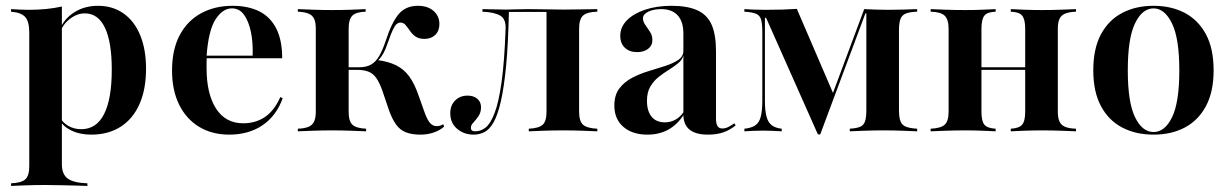

<svg xmlns="http://www.w3.org/2000/svg" viewBox="-20 -448 4204 655"><path d="M17.7 186.3V177.4Q53.2 175.8 66.5 163.7Q79.8 151.6 79.8 119.4V-337.1Q79.8 -375 65.7 -390.3Q51.6 -405.6 17.7 -408.1V-416.9Q33.1 -416.1 47.2 -415.3Q61.3 -414.5 77.4 -414.5Q141.1 -414.5 191.1 -425.8V112.1Q191.1 146.8 211.3 161.3Q231.5 175.8 278.2 177.4V186.3Q263.7 185.5 240.3 185.1Q216.9 184.7 189.9 183.9Q162.9 183.1 136.3 183.1Q98.4 183.1 66.1 184.3Q33.9 185.5 17.7 186.3ZM291.1 11.3Q252.4 11.3 223.4 -2.8Q194.4 -16.9 183.1 -39.5L184.7 -47.6Q194.4 -29 213.7 -18.1Q233.1 -7.3 257.3 -7.3Q308.9 -7.3 335.1 -58.9Q361.3 -110.5 361.3 -210.5Q361.3 -304.8 337.9 -353.6Q314.5 -402.4 269.4 -402.4Q243.5 -402.4 219.4 -384.3Q195.2 -366.1 184.7 -337.9L183.1 -345.2Q197.6 -383.1 232.7 -405.6Q267.7 -428.2 314.5 -428.2Q364.5 -428.2 401.6 -402Q438.7 -375.8 458.5 -327.4Q478.2 -279 478.2 -213.7Q478.2 -142.7 455.6 -92.3Q433.1 -41.9 391.1 -15.3Q349.2 11.3 291.1 11.3Z M762.1 11.3Q703.2 11.3 659.3 -15.3Q615.3 -41.9 591.1 -91.1Q566.9 -140.3 566.9 -207.3Q566.9 -279 593.1 -328.2Q619.4 -377.4 666.1 -402.8Q712.9 -428.2 773.4 -428.2Q825.8 -428.2 863.7 -409.7Q901.6 -391.1 922.2 -351.2Q942.7 -311.3 942.7 -249.2H646.8L646 -258.1H841.9Q843.5 -303.2 835.9 -339.5Q828.2 -375.8 812.5 -397.6Q796.8 -419.4 771 -419.4Q739.5 -419.4 715.3 -381.9Q691.1 -344.4 684.7 -256.5L685.5 -254.8Q684.7 -245.2 684.7 -235.5Q684.7 -225.8 684.7 -215.3Q684.7 -128.2 716.9 -77.8Q749.2 -27.4 809.7 -27.4Q852.4 -27.4 884.3 -49.2Q916.1 -71 936.3 -116.9L944.4 -112.9Q922.6 -52.4 875.4 -20.6Q828.2 11.3 762.1 11.3Z M1414.5 11.3Q1385.5 11.3 1365.3 3.6Q1345.2 -4 1331.9 -22.2Q1318.5 -40.3 1307.3 -71L1283.9 -140.3Q1274.2 -166.9 1263.3 -182.3Q1252.4 -197.6 1236.7 -203.6Q1221 -209.7 1197.6 -209.7H1162.9V-218.5H1204.8Q1229.8 -218.5 1246 -227.8Q1262.1 -237.1 1273.8 -257.3Q1285.5 -277.4 1296.8 -311.3Q1316.1 -371 1339.9 -399.6Q1363.7 -428.2 1405.6 -428.2Q1439.5 -428.2 1459.3 -410.5Q1479 -392.7 1479 -366.1Q1479 -342.7 1464.9 -329Q1450.8 -315.3 1428.2 -315.3Q1408.9 -315.3 1397.6 -323.4Q1386.3 -331.5 1378.6 -342.7Q1371 -354 1363.7 -362.5Q1356.5 -371 1346 -371Q1339.5 -371 1333.5 -366.1Q1327.4 -361.3 1320.6 -347.2Q1313.7 -333.1 1304 -304.8Q1296 -280.6 1286.7 -264.1Q1277.4 -247.6 1264.5 -237.1L1263.7 -243.5Q1304 -238.7 1331 -225.4Q1358.1 -212.1 1376.2 -187.1Q1394.4 -162.1 1408.1 -121.8L1428.2 -65.3Q1437.9 -38.7 1447.2 -28.2Q1456.5 -17.7 1470.2 -17.7Q1481.5 -17.7 1491.9 -24.2L1495.2 -16.1Q1480.6 -3.2 1459.7 4Q1438.7 11.3 1414.5 11.3ZM996 0V-8.9Q1018.5 -9.7 1032.3 -15.3Q1046 -21 1051.6 -33.5Q1057.3 -46 1057.3 -66.9V-350Q1057.3 -371.8 1051.6 -383.9Q1046 -396 1032.3 -401.6Q1018.5 -407.3 996 -408.1V-416.9Q1012.9 -416.1 1047.2 -414.9Q1081.5 -413.7 1114.5 -413.7Q1147.6 -413.7 1179 -414.9Q1210.5 -416.1 1227.4 -416.9V-408.1Q1195.2 -407.3 1182.3 -394.8Q1169.4 -382.3 1169.4 -350V-66.9Q1169.4 -34.7 1182.3 -22.6Q1195.2 -10.5 1229 -8.9V0Q1210.5 -0.8 1177.4 -2Q1144.4 -3.2 1111.3 -3.2Q1079.8 -3.2 1047.2 -2Q1014.5 -0.8 996 0Z M1596 11.3Q1562.9 11.3 1539.5 -8.5Q1516.1 -28.2 1516.1 -62.1Q1516.1 -88.7 1532.7 -105.2Q1549.2 -121.8 1575 -121.8Q1596 -121.8 1608.5 -110.9Q1621 -100 1621 -82.3Q1621 -64.5 1612.5 -52Q1604 -39.5 1595.2 -30.2Q1586.3 -21 1586.3 -12.1Q1586.3 0 1600.8 0Q1620.2 0 1636.7 -12.9Q1653.2 -25.8 1667.3 -62.5Q1681.5 -99.2 1691.1 -168.1Q1700.8 -237.1 1704.8 -349.2Q1706.5 -383.1 1686.3 -394.8Q1666.1 -406.5 1625.8 -408.1V-416.9Q1641.9 -416.9 1664.1 -416.1Q1686.3 -415.3 1705.6 -415.3Q1720.2 -415.3 1737.5 -416.1Q1754.8 -416.9 1783.9 -416.9Q1820.2 -416.9 1847.2 -416.1Q1874.2 -415.3 1902.4 -415.3Q1933.9 -415.3 1967.3 -416.1Q2000.8 -416.9 2017.7 -416.9V-408.1Q1983.1 -407.3 1969.4 -395.2Q1955.6 -383.1 1955.6 -350V-66.9Q1955.6 -33.9 1969.4 -22.2Q1983.1 -10.5 2017.7 -8.9V0Q2001.6 -0.8 1967.7 -2Q1933.9 -3.2 1900.8 -3.2Q1866.9 -3.2 1833.5 -2Q1800 -0.8 1783.9 0V-8.9Q1817.7 -10.5 1831 -22.2Q1844.4 -33.9 1844.4 -66.9V-408.1L1846 -407.3H1712.9L1716.1 -408.1Q1713.7 -297.6 1706.5 -222.6Q1699.2 -147.6 1688.3 -100.8Q1677.4 -54 1663.3 -29.8Q1649.2 -5.6 1632.3 2.8Q1615.3 11.3 1596 11.3Z M2188.7 11.3Q2137.1 11.3 2106.5 -15.3Q2075.8 -41.9 2075.8 -87.9Q2075.8 -123.4 2092.7 -146Q2109.7 -168.5 2136.7 -182.7Q2163.7 -196.8 2193.5 -205.6Q2223.4 -214.5 2250.4 -223.4Q2277.4 -232.3 2294.4 -244Q2311.3 -255.6 2311.3 -275V-333.9Q2311.3 -374.2 2291.9 -395.6Q2272.6 -416.9 2235.5 -416.9Q2209.7 -416.9 2191.5 -408.1Q2173.4 -399.2 2173.4 -385.5Q2173.4 -374.2 2181.5 -362.9Q2189.5 -351.6 2197.6 -339.1Q2205.6 -326.6 2205.6 -311.3Q2205.6 -292.7 2191.1 -281.5Q2176.6 -270.2 2153.2 -270.2Q2127.4 -270.2 2111.7 -285.1Q2096 -300 2096 -325.8Q2096 -355.6 2118.5 -378.6Q2141.1 -401.6 2180.6 -414.9Q2220.2 -428.2 2271 -428.2Q2325 -428.2 2358.9 -412.9Q2392.7 -397.6 2407.7 -363.7Q2422.6 -329.8 2422.6 -272.6V-44.4Q2422.6 -25.8 2427.8 -17.7Q2433.1 -9.7 2444.4 -9.7Q2454.8 -9.7 2464.9 -14.9Q2475 -20.2 2485.5 -27.4L2489.5 -20.2Q2471 -4.8 2448.4 3.2Q2425.8 11.3 2395.2 11.3Q2312.9 11.3 2311.3 -54.8Q2289.5 -21.8 2258.9 -5.2Q2228.2 11.3 2188.7 11.3ZM2248.4 -30.6Q2266.9 -30.6 2283.1 -39.1Q2299.2 -47.6 2311.3 -64.5V-258.9Q2307.3 -243.5 2293.5 -232.3Q2279.8 -221 2262.1 -210.1Q2244.4 -199.2 2227 -185.5Q2209.7 -171.8 2198.4 -152.4Q2187.1 -133.1 2187.1 -104Q2187.1 -69.4 2202.8 -50Q2218.5 -30.6 2248.4 -30.6Z M2770.2 10.5 2593.5 -387.1H2589.5V-103.2Q2589.5 -71 2594.8 -50.8Q2600 -30.6 2612.5 -21Q2625 -11.3 2646.8 -8.9V0Q2633.1 -0.8 2617.3 -1.6Q2601.6 -2.4 2583.9 -2.4Q2564.5 -2.4 2548 -1.6Q2531.5 -0.8 2519.4 0V-8.9Q2543.5 -11.3 2556.9 -20.6Q2570.2 -29.8 2575.4 -50.4Q2580.6 -71 2580.6 -104.8V-338.7Q2580.6 -367.7 2576.2 -381.9Q2571.8 -396 2558.9 -401.2Q2546 -406.5 2519.4 -408.1V-416.9Q2530.6 -416.1 2549.6 -415.3Q2568.5 -414.5 2590.3 -414.5Q2621.8 -414.5 2648.8 -415.3Q2675.8 -416.1 2698.4 -417.7L2825 -123.4L2811.3 -103.2L2928.2 -416.9Q2945.2 -416.1 2966.5 -415.3Q2987.9 -414.5 3009.7 -414.5Q3034.7 -414.5 3062.5 -415.3Q3090.3 -416.1 3108.9 -416.9V-408.1Q3083.9 -407.3 3070.6 -402Q3057.3 -396.8 3052 -383.5Q3046.8 -370.2 3046.8 -344.4V-72.6Q3046.8 -47.6 3052 -34.3Q3057.3 -21 3070.6 -15.7Q3083.9 -10.5 3108.9 -8.9V0Q3090.3 -0.8 3059.3 -2Q3028.2 -3.2 2993.5 -3.2Q2959.7 -3.2 2928.2 -2Q2896.8 -0.8 2879 0V-8.9Q2903.2 -10.5 2914.9 -15.7Q2926.6 -21 2931 -34.3Q2935.5 -47.6 2935.5 -72.6V-402.4H2932.3L2778.2 10.5Z M3428.2 0V-8.9Q3456.5 -10.5 3466.9 -22.6Q3477.4 -34.7 3477.4 -66.9V-350Q3477.4 -382.3 3466.9 -394.8Q3456.5 -407.3 3428.2 -408.1V-416.9Q3443.5 -416.1 3473.4 -414.9Q3503.2 -413.7 3534.7 -413.7Q3566.9 -413.7 3600.4 -414.9Q3633.9 -416.1 3650.8 -416.9V-408.1Q3627.4 -407.3 3613.7 -401.6Q3600 -396 3594.4 -383.5Q3588.7 -371 3588.7 -350V-66.9Q3588.7 -46 3594.4 -33.5Q3600 -21 3613.7 -15.3Q3627.4 -9.7 3650.8 -8.9V0Q3633.9 -0.8 3600.4 -2Q3566.9 -3.2 3534.7 -3.2Q3503.2 -3.2 3473.4 -2Q3443.5 -0.8 3428.2 0ZM3154.8 0V-8.9Q3189.5 -10.5 3202.8 -22.6Q3216.1 -34.7 3216.1 -66.9V-350Q3216.1 -381.5 3202.8 -394.4Q3189.5 -407.3 3154.8 -408.1V-416.9Q3171.8 -416.1 3206 -414.9Q3240.3 -413.7 3273.4 -413.7Q3304 -413.7 3333.1 -414.9Q3362.1 -416.1 3376.6 -416.9V-408.1Q3348.4 -407.3 3338.3 -394.8Q3328.2 -382.3 3328.2 -350V-66.9Q3328.2 -34.7 3338.3 -22.6Q3348.4 -10.5 3376.6 -8.9V0Q3362.1 -0.8 3333.1 -2Q3304 -3.2 3273.4 -3.2Q3240.3 -3.2 3206 -2Q3171.8 -0.8 3154.8 0ZM3283.9 -209.7V-218.5H3521V-209.7Z M3915.3 11.3Q3854.8 11.3 3808.5 -12.9Q3762.1 -37.1 3735.9 -85.9Q3709.7 -134.7 3709.7 -208.1Q3709.7 -282.3 3735.9 -331Q3762.1 -379.8 3808.5 -404Q3854.8 -428.2 3915.3 -428.2Q3975.8 -428.2 4021.8 -404Q4067.7 -379.8 4094 -331Q4120.2 -282.3 4120.2 -208.1Q4120.2 -134.7 4094 -85.9Q4067.7 -37.1 4021.8 -12.9Q3975.8 11.3 3915.3 11.3ZM3915.3 2.4Q3954 2.4 3978.6 -48.4Q4003.2 -99.2 4003.2 -208.1Q4003.2 -316.9 3978.2 -368.1Q3953.2 -419.4 3915.3 -419.4Q3876.6 -419.4 3852 -368.1Q3827.4 -316.9 3827.4 -208.1Q3827.4 -99.2 3852 -48.4Q3876.6 2.4 3915.3 2.4Z"/></svg>

Font: Playfair 144pt
Style: Bold
Weight: 700
Version: Version 2.001;gftools[0.9.30]